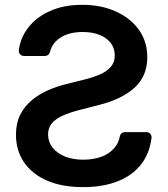

<svg xmlns="http://www.w3.org/2000/svg" viewBox="-20 -757 689 788"><path d="M172.6 -16Q111.2 -43 78.1 -91.6Q45.5 -140.3 45.5 -204.2Q45.5 -251.1 63.2 -286.6Q81.3 -321.7 111.5 -346.6Q141.3 -371.1 180 -387.8Q217 -403.8 259.2 -413.7L327.4 -430.8Q356.2 -437.5 386 -449.6Q415.5 -461.6 432.9 -480.8Q451 -500 451 -529.1Q451 -558.2 435.4 -579.5Q419 -601.2 389.9 -613.3Q360.1 -625.7 319.2 -625.7Q260.7 -625.7 224.1 -599.8Q193.5 -578.5 185 -543.3Q183.2 -536.2 177.6 -531.8Q171.9 -527.3 164.8 -527.3H77.8Q68.5 -527.3 62.3 -534.4Q56.1 -541.5 57.2 -550.8Q63.6 -598.4 90.2 -636Q123.6 -683.6 181.8 -710.2Q239.3 -737.2 317.5 -737.2Q394.9 -737.2 454.5 -710.2Q514.6 -683.6 549.7 -635.3Q584.5 -586.6 584.5 -522.7Q584.5 -445 532.7 -397.4Q480.1 -350.1 390.6 -327.4L307.9 -306.1Q268.1 -295.8 239.7 -283.4Q210.9 -271.3 193.9 -252.1Q177.6 -233.3 177.2 -205.3Q177.6 -174.4 196 -150.6Q214.8 -127.8 247.2 -114.3Q279.8 -101.6 322.4 -101.6Q362.9 -101.6 397 -114Q430 -126.1 451 -151.6Q467 -170.8 471.9 -197.8Q473.4 -205.3 479.2 -210Q485.1 -214.8 492.5 -214.8H581.3Q590.6 -214.8 596.8 -207.7Q603 -200.6 601.9 -191.4Q594.8 -133.5 566.1 -92Q530.9 -41.2 468.8 -15.3Q405.9 11 321.4 11Q234 11 172.6 -16Z"/></svg>

Font: DeltaSans SemiBold
Style: Regular
Weight: 600
Designer: Rasmus Andersson
Foundry: rsms
Version: Version 3.012